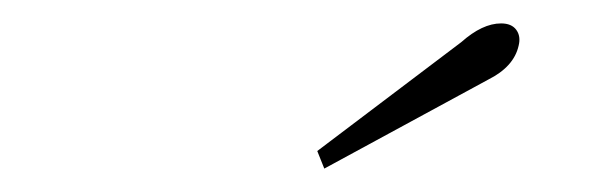

<svg xmlns="http://www.w3.org/2000/svg" viewBox="-20 -729 507 164"><path d="M251 -600 374 -693Q392 -709 408 -709Q417 -709 421 -703.5Q425 -698 423 -690Q419 -672 397 -661L257 -585Z"/></svg>

Font: Trirong ExtraLight
Style: Italic
Weight: 275
Italic angle: -12°
Designer: Katatrad Team
Foundry: CadsonDemak
Version: Version 1.003